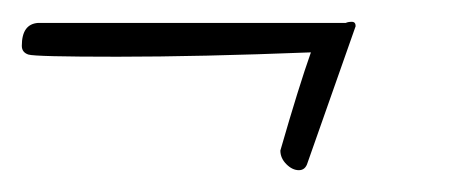

<svg xmlns="http://www.w3.org/2000/svg" viewBox="-43 -339 419 176"><path d="M283 -315 239 -190Q237 -183 231 -183Q225 -183 219.5 -188.5Q214 -194 214 -201Q231 -260 242 -291Q140 -287 64.5 -287Q-11 -287 -17 -289Q-23 -291 -23 -297Q-23 -317 -8 -318H274Q276 -319 279.5 -319Q283 -319 283 -315Z"/></svg>

Font: Mr De Haviland
Style: Regular
Weight: 400
Designer: Alejandro Paul
Foundry: Alejandro Paul
Version: Version 1.000